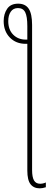

<svg xmlns="http://www.w3.org/2000/svg" viewBox="-30 -785 270 1047"><path d="M145 -649V142Q145 181 155.5 199Q166 217 189 217Q205 217 220 210V236Q202 242 187 242Q154 242 136.5 219.5Q119 197 119 145V-546H110Q57 -546 23.5 -580.5Q-10 -615 -10 -670Q-10 -709 9 -737Q28 -765 69 -765Q108 -765 126.5 -737.5Q145 -710 145 -649ZM15 -670Q15 -623 42 -596Q69 -569 110 -569H119V-642Q119 -695 107.5 -718Q96 -741 68 -741Q42 -741 28.5 -721Q15 -701 15 -670Z"/></svg>

Font: Noto Sans Display Thin Cond
Style: Regular
Weight: 250
Width: 3
Designer: Monotype Design team
Foundry: Monotype Imaging Inc.
Version: Version 1.000